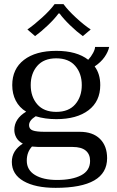

<svg xmlns="http://www.w3.org/2000/svg" viewBox="-20 -752 566 925"><path d="M149 -578 112 -610Q144 -632 183 -667.5Q222 -703 243 -732H286Q307 -703 346 -667Q385 -631 417 -610L379 -578Q349 -600 317.5 -630.5Q286 -661 267 -687H262Q243 -661 211 -630.5Q179 -600 149 -578ZM496 10Q496 153 248 153Q150 153 93.5 120.5Q37 88 37 28Q37 -27 90 -60Q69 -71 59 -88.5Q49 -106 49 -126Q49 -180 106 -214Q73 -234 56 -267Q39 -300 39 -342Q39 -420 95.5 -463.5Q152 -507 251 -507Q350 -507 405 -464Q419 -479 428.5 -497Q438 -515 438 -526H506Q501 -502 483.5 -477Q466 -452 436 -432Q463 -396 463 -342Q463 -264 406.5 -221Q350 -178 251 -178Q197 -178 152 -192Q120 -172 120 -149Q120 -130 138 -123.5Q156 -117 195 -117H364Q427 -117 461.5 -83Q496 -49 496 10ZM128 -342Q128 -286 159.5 -249.5Q191 -213 251 -213Q311 -213 342.5 -249.5Q374 -286 374 -342Q374 -398 342.5 -434.5Q311 -471 251 -471Q191 -471 159.5 -434.5Q128 -398 128 -342ZM414 23Q414 -9 393 -26.5Q372 -44 330 -44H165Q154 -44 134 -46Q109 -19 109 22Q109 67 148.5 91Q188 115 255 115Q328 115 371 92.5Q414 70 414 23Z"/></svg>

Font: Trirong
Style: Regular
Weight: 400
Designer: Katatrad Team
Foundry: CadsonDemak
Version: Version 1.001